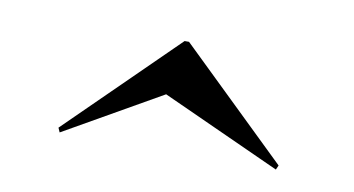

<svg xmlns="http://www.w3.org/2000/svg" viewBox="-35 -499 575 312"><g transform="rotate(10 252.5 -342.5)"><path d="M75 -251.6 71.8 -258.9 249.2 -433.1H256.5L434.7 -260.5L431.5 -253.2L234.7 -342.7Z"/></g></svg>

Font: Playfair 144pt SemiExpanded Medium
Style: Regular
Weight: 500
Width: 6
Designer: Claus Eggers Sørensen
Foundry: Claus Eggers Sørensen
Version: Version 2.203